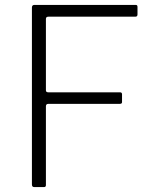

<svg xmlns="http://www.w3.org/2000/svg" viewBox="-20 -762 627 782"><path d="M110 -731Q110 -742 120 -742H533Q540 -742 540 -734V-703Q540 -694 531 -694H177Q167 -694 167 -685V-394Q167 -386 177 -386H469Q477 -386 477 -378V-346Q477 -339 468 -339H177Q167 -339 167 -329V-8Q167 0 159 0H120Q115 0 112.5 -2.5Q110 -5 110 -11V-731Z"/></svg>

Font: Libre Franklin Thin ExtraLight
Style: Regular
Weight: 250
Version: Version 3.000